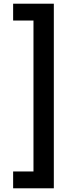

<svg xmlns="http://www.w3.org/2000/svg" viewBox="-20 -852 417 1038"><path d="M51 75V166H271V-832H51V-741H161V75Z"/></svg>

Font: Noto Sans Gurmukhi SemiBold
Style: Regular
Weight: 600
Designer: Jelle Bosma - Monotype Design Team
Foundry: Monotype Imaging Inc.
Version: Version 2.004